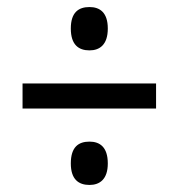

<svg xmlns="http://www.w3.org/2000/svg" viewBox="-20 -630 507 545"><path d="M234 -487C263 -487 286 -503 286 -549C286 -595 263 -610 234 -610C203 -610 181 -595 181 -549C181 -503 203 -487 234 -487ZM44 -322H423V-393H44ZM234 -105C263 -105 286 -121 286 -166C286 -213 263 -228 234 -228C203 -228 181 -213 181 -166C181 -121 203 -105 234 -105Z"/></svg>

Font: Noto Serif Condensed ExtraBold
Style: Regular
Weight: 800
Width: 3
Designer: Monotype Design Team
Foundry: Monotype Imaging Inc.
Version: Version 2.013